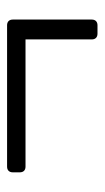

<svg xmlns="http://www.w3.org/2000/svg" viewBox="100 -495 289 529"><g transform="rotate(-90 244.5 -230.5)"><path d="M400.4 -304.7V-122.1C400.4 -112.3 406.2 -106.4 416 -106.4H439.5C449.2 -106.4 455.1 -112.3 455.1 -122.1V-339.8C455.1 -349.6 449.2 -355.5 439.5 -355.5H49.8C40 -355.5 34.2 -349.6 34.2 -339.8V-320.3C34.2 -310.5 40 -304.7 49.8 -304.7Z"/></g></svg>

Font: Ed Sans Neue Light
Style: Regular
Weight: 300
Designer: Stephen Hutchings
Version: Version 1.004;PS 001.004;hotconv 1.0.88;makeotf.lib2.5.64775